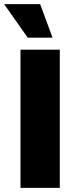

<svg xmlns="http://www.w3.org/2000/svg" viewBox="-43 -908 365 928"><path d="M56 0V-668H246V0ZM91 -726 -23 -888H151L211 -726Z"/></svg>

Font: Celebes Black
Style: Regular
Weight: 900
Designer: Anugrah Pasau
Foundry: Lafontype
Version: Version 1.000; ttfautohint (v1.8.4)